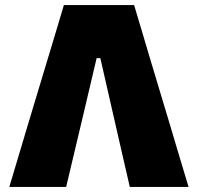

<svg xmlns="http://www.w3.org/2000/svg" viewBox="-20 -733 776 753"><path d="M16.5 0Q33.5 -57.5 52.8 -121.2Q72 -185 89 -242.5L162.5 -486.5Q182.5 -552 198.5 -605.8Q214.5 -659.5 230.5 -713H506Q522 -659.5 537.8 -606.5Q553.5 -553.5 573.5 -486.5L647.5 -240.5Q665 -181.5 683.5 -119.5Q702 -57.5 719.5 0H489Q474 -65.5 458.2 -134Q442.5 -202.5 428 -266L373.5 -505H359L302.5 -265.5Q287.5 -203 271 -132.8Q254.5 -62.5 239.5 0Z"/></svg>

Font: Commissioner ExtraBold
Style: Regular
Weight: 800
Designer: Kostas Bartsokas
Foundry: Kostas Bartsokas
Version: Version 1.000; ttfautohint (v1.8.3)